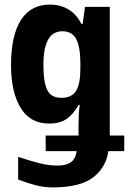

<svg xmlns="http://www.w3.org/2000/svg" viewBox="-20 -576 561 836"><path d="M210 240Q173 240 137.5 231Q102 222 59 206V107Q113 125 153 135Q193 145 229 145Q268 145 288.5 130.5Q309 116 314 82H179V14H322V-33Q322 -51 323 -73.5Q324 -96 327 -119H322Q302 -82 272.5 -60Q243 -38 194 -38Q111 -38 69.5 -107Q28 -176 28 -292Q28 -421 71 -488.5Q114 -556 197 -556Q244 -556 279.5 -534Q315 -512 334 -472H340L350 -546H458V14H521V82H452Q441 155 384 197.5Q327 240 210 240ZM248 -150Q292 -150 311 -180Q330 -210 330 -279V-300Q330 -369 312.5 -404.5Q295 -440 251 -440Q228 -440 209.5 -427Q191 -414 180 -381.5Q169 -349 169 -290Q169 -219 185.5 -184.5Q202 -150 248 -150Z"/></svg>

Font: Noto Sans Mono ExtraCondensed
Style: Bold
Weight: 700
Width: 2
Designer: Monotype Design Team
Foundry: Monotype Imaging Inc.
Version: Version 2.014